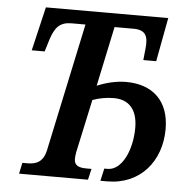

<svg xmlns="http://www.w3.org/2000/svg" viewBox="-51 -765 810 816"><g transform="rotate(5 353.5 -357.0)"><path d="M60 0H354L365 -47H344C312 -47 291 -54 291 -83C291 -91 292 -101 294 -112L343 -339C373 -350 404 -355 434 -355C495 -355 535 -318 535 -237C535 -142 494 -53 433 -53H419L407 0H436C578 0 664 -107 664 -243C664 -365 591 -428 480 -428C436 -428 391 -416 356 -401L410 -656H490C543 -656 555 -630 549 -576L544 -527H599L634 -714H112L68 -527H123L139 -579C156 -631 176 -656 227 -656H286L170 -111C159 -58 128 -47 92 -47H70Z"/></g></svg>

Font: Noto Serif Condensed SemiBold
Style: Italic
Weight: 600
Width: 3
Italic angle: -12°
Designer: Monotype Design Team
Foundry: Monotype Imaging Inc.
Version: Version 2.014